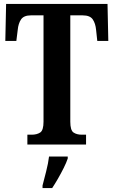

<svg xmlns="http://www.w3.org/2000/svg" viewBox="-20 -734 578 975"><path d="M119 0V-50H141Q167 -50 184 -61Q201 -72 201 -116V-656H137Q101 -656 87 -635.5Q73 -615 70 -582L63 -526H7L11 -714H526L530 -526H474L468 -582Q465 -615 451 -635.5Q437 -656 400 -656H337V-116Q337 -72 353.5 -61Q370 -50 395 -50H417V0ZM196 208Q204 177 214.5 136Q225 95 229 61H324V71Q317 92 303.5 119Q290 146 274.5 173Q259 200 245 221H196Z"/></svg>

Font: Noto Serif Ethiopic ExtraCondensed
Style: Bold
Weight: 700
Width: 2
Designer: Monotype Design Team
Foundry: Monotype Imaging Inc.
Version: Version 2.102; ttfautohint (v1.8.4.7-5d5b)